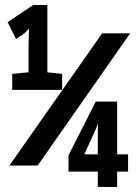

<svg xmlns="http://www.w3.org/2000/svg" viewBox="-20 -734 540 754"><path d="M28 -381H224V-444L166 -450V-714H110L10 -647L43 -581L73 -601C79 -605 87 -615 94 -622C93 -595 92 -561 92 -536V-450L28 -444ZM17 -84H128L491 -603H381ZM364 0H440V-60H483V-128H440V-335H356L249 -124V-60H364ZM311 -128 344 -200C349 -211 359 -231 365 -249C364 -229 364 -214 364 -194V-128Z"/></svg>

Font: Noto Sans Mono ExtraCondensed ExtraBold
Style: Regular
Weight: 800
Width: 2
Designer: Monotype Design Team
Foundry: Monotype Imaging Inc.
Version: Version 2.014